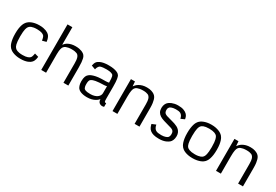

<svg xmlns="http://www.w3.org/2000/svg" viewBox="47 -1630 3693 2569"><g transform="rotate(30 1894.0 -346.0)"><path d="M475.6 -131.3Q473.1 -108.9 469 -93Q464.8 -77.1 459.2 -65.9Q453.6 -54.7 447.8 -47.6Q441.9 -40.5 437 -35.6Q431.2 -29.8 419.7 -21.7Q408.2 -13.7 389.4 -6.3Q370.6 1 344 6.1Q317.4 11.2 280.8 11.2Q242.7 11.2 213.4 5.1Q184.1 -1 162.4 -10Q140.6 -19 126.5 -29.5Q112.3 -40 104.5 -48.8Q96.7 -57.6 87.6 -72.3Q78.6 -86.9 71 -110.4Q63.5 -133.8 58.3 -167.5Q53.2 -201.2 53.2 -248.5Q53.2 -294.9 58.3 -328.1Q63.5 -361.3 71.3 -384.3Q79.1 -407.2 88.1 -421.6Q97.2 -436 105 -444.8Q112.8 -453.6 127 -464.1Q141.1 -474.6 162.8 -483.9Q184.6 -493.2 213.9 -499.3Q243.2 -505.4 281.2 -505.4Q316.9 -505.4 343 -500Q369.1 -494.6 387.5 -487.3Q405.8 -480 417 -471.9Q428.2 -463.9 434.1 -458Q439 -453.1 444.6 -445.8Q450.2 -438.5 455.6 -427.2Q460.9 -416 465.6 -399.9Q470.2 -383.8 472.7 -360.8L411.1 -343.8Q408.2 -361.3 405.3 -373.3Q402.3 -385.3 399.4 -393.1Q396.5 -400.9 393.6 -405.5Q390.6 -410.2 388.2 -413.1Q383.3 -418.5 375 -424.1Q366.7 -429.7 353.8 -434.1Q340.8 -438.5 322.5 -441.4Q304.2 -444.3 279.3 -444.3Q249 -444.3 228.3 -440.7Q207.5 -437 193.6 -431.4Q179.7 -425.8 171.4 -418.9Q163.1 -412.1 158.2 -405.8Q153.3 -399.4 148.2 -389.4Q143.1 -379.4 138.9 -361.8Q134.8 -344.2 132.1 -316.7Q129.4 -289.1 129.4 -247.6Q129.4 -204.6 132.3 -176.3Q135.3 -147.9 139.6 -129.9Q144 -111.8 149.4 -101.8Q154.8 -91.8 160.2 -85.4Q165 -78.6 173.6 -72Q182.1 -65.4 196.3 -59.8Q210.4 -54.2 231.2 -50.8Q252 -47.4 281.7 -47.4Q307.1 -47.4 325.7 -50.3Q344.2 -53.2 357.4 -57.9Q370.6 -62.5 378.9 -68.1Q387.2 -73.7 392.6 -79.1Q395.5 -82 398.4 -86.7Q401.4 -91.3 404.3 -99.1Q407.2 -106.9 410.4 -118.9Q413.6 -130.9 416.5 -148.4Z M598.1 -703.6H672.9V-432.1Q682.6 -445.8 697 -458.7Q711.4 -471.7 731.7 -481.9Q752 -492.2 778.6 -498.5Q805.2 -504.9 839.8 -504.9Q872.6 -504.9 897 -500Q921.4 -495.1 938.2 -488.3Q955.1 -481.4 965.6 -473.6Q976.1 -465.8 981.4 -460Q987.8 -452.6 994.1 -441.7Q1000.5 -430.7 1005.4 -410.4Q1010.3 -390.1 1013.4 -358.2Q1016.6 -326.2 1016.6 -277.3V0H941.4V-300.8Q941.4 -330.1 939.2 -349.1Q937 -368.2 933.6 -379.9Q930.2 -391.6 926.8 -397.7Q923.3 -403.8 921.4 -407.7Q918 -413.6 911.6 -419.9Q905.3 -426.3 893.6 -431.4Q881.8 -436.5 863.3 -439.9Q844.7 -443.4 816.4 -443.4Q786.6 -443.4 765.6 -439.5Q744.6 -435.5 730.2 -429.7Q715.8 -423.8 707.5 -416.5Q699.2 -409.2 694.8 -402.3Q691.9 -397.9 688.2 -390.9Q684.6 -383.8 681.2 -370.8Q677.7 -357.9 675.3 -337.9Q672.9 -317.9 672.9 -287.6V0H598.1Z M1217.3 -366.2 1154.8 -389.6Q1159.2 -412.1 1165.5 -427.5Q1171.9 -442.9 1180.7 -453.4Q1189.5 -463.9 1200.7 -470.9Q1211.9 -478 1225.6 -484.4Q1245.6 -493.7 1276.1 -499.5Q1306.6 -505.4 1352.5 -505.4Q1397.5 -505.4 1428.5 -499.5Q1459.5 -493.7 1479.2 -485.1Q1499 -476.6 1509.3 -467Q1519.5 -457.5 1523.4 -450.2Q1526.9 -443.4 1530.5 -432.4Q1534.2 -421.4 1537.1 -403.1Q1540 -384.8 1542 -356.9Q1543.9 -329.1 1543.9 -288.6V-103Q1543.9 -84 1544.9 -73Q1545.9 -62 1548.8 -56.6Q1551.8 -51.3 1557.6 -49.8Q1563.5 -48.3 1573.7 -48.3V7.3Q1564 10.3 1556.2 11.2Q1548.3 12.2 1539.6 12.2Q1520.5 9.8 1508.5 2.2Q1496.6 -5.4 1490.2 -15.4Q1483.9 -25.4 1481.7 -36.6Q1479.5 -47.9 1479.5 -57.6Q1473.1 -49.3 1459.7 -37.6Q1446.3 -25.9 1425.5 -14.9Q1404.8 -3.9 1375.7 3.7Q1346.7 11.2 1309.1 11.2Q1276.9 11.2 1252.4 6.6Q1228 2 1210.7 -5.1Q1193.4 -12.2 1182.4 -20.5Q1171.4 -28.8 1166 -35.6Q1162.1 -40.5 1157.2 -49.3Q1152.3 -58.1 1147.9 -70.8Q1143.6 -83.5 1140.6 -100.1Q1137.7 -116.7 1137.7 -137.7Q1137.7 -162.6 1140.6 -179.7Q1143.6 -196.8 1147.7 -208.7Q1151.9 -220.7 1156.7 -228Q1161.6 -235.4 1165.5 -240.2Q1171.9 -248 1184.8 -257.6Q1197.8 -267.1 1219.7 -275.6Q1241.7 -284.2 1273.7 -290.8Q1305.7 -297.4 1350.1 -299.3Q1372.1 -300.3 1388.9 -300.3Q1405.8 -300.3 1419.7 -300.8Q1433.6 -301.3 1445.6 -302.2Q1457.5 -303.2 1469.2 -306.2Q1469.2 -343.3 1467.3 -366Q1465.3 -388.7 1461.9 -401.1Q1458.5 -413.6 1454.1 -418.5Q1449.7 -423.3 1444.8 -425.8Q1441.9 -427.2 1436.3 -430.2Q1430.7 -433.1 1420.4 -436.3Q1410.2 -439.5 1393.8 -441.7Q1377.4 -443.8 1353.5 -443.8Q1320.3 -443.8 1300.3 -441.4Q1280.3 -439 1269 -436Q1256.3 -432.6 1251 -428.7Q1243.7 -424.3 1237.3 -415.5Q1231.9 -408.2 1226.1 -396.2Q1220.2 -384.3 1217.3 -366.2ZM1469.2 -144V-251.5Q1460.4 -248.5 1450.9 -247.3Q1441.4 -246.1 1428.7 -245.1Q1416 -244.1 1398.2 -243.7Q1380.4 -243.2 1355.5 -241.7Q1323.2 -239.3 1301 -235.1Q1278.8 -231 1264.2 -225.8Q1249.5 -220.7 1241.2 -215.1Q1232.9 -209.5 1228.5 -204.1Q1222.7 -197.3 1218.5 -181.4Q1214.4 -165.5 1214.4 -139.2Q1214.4 -114.7 1218 -99.1Q1221.7 -83.5 1225.6 -77.6Q1228.5 -72.8 1233.9 -67.6Q1239.3 -62.5 1250.2 -58.1Q1261.2 -53.7 1279.5 -51Q1297.9 -48.3 1327.1 -48.3Q1361.3 -48.3 1387.7 -56.2Q1414.1 -64 1432.1 -77.1Q1450.2 -90.3 1459.7 -107.7Q1469.2 -125 1469.2 -144Z M2086.9 -443.4Q2094.7 -431.2 2101.1 -410.2Q2106.4 -392.1 2111.1 -362.1Q2115.7 -332 2115.7 -286.6V0H2040.5V-301.3Q2040.5 -330.6 2038.1 -349.4Q2035.6 -368.2 2032.5 -379.9Q2029.3 -391.6 2025.6 -397.7Q2022 -403.8 2020 -407.2Q2016.1 -413.1 2009.8 -419.7Q2003.4 -426.3 1991.7 -431.4Q1980 -436.5 1962.4 -439.9Q1944.8 -443.4 1918.5 -443.4Q1887.7 -443.4 1866.5 -439.5Q1845.2 -435.5 1830.8 -429.4Q1816.4 -423.3 1808.3 -416Q1800.3 -408.7 1795.9 -401.9Q1791.5 -395 1787.6 -385Q1783.7 -375 1780.8 -359.1Q1777.8 -343.3 1776.1 -320.8Q1774.4 -298.3 1774.4 -266.1V0H1699.2V-493.7H1761.2L1767.1 -421.4Q1775.9 -434.1 1790 -448.7Q1804.2 -463.4 1825.2 -475.8Q1846.2 -488.3 1875 -496.6Q1903.8 -504.9 1942.4 -504.9Q1985.8 -504.9 2013.9 -495.1Q2042 -485.4 2058.1 -474.1Q2077.1 -460.4 2086.9 -443.4Z M2236.3 -111.3 2297.4 -136.7Q2302.7 -108.9 2312.5 -91.3Q2322.3 -73.7 2337.6 -64Q2353 -54.2 2374.3 -50.8Q2395.5 -47.4 2424.3 -47.4Q2444.3 -47.4 2460.7 -50.3Q2477.1 -53.2 2489.3 -57.4Q2501.5 -61.5 2509.3 -66.4Q2517.1 -71.3 2521 -75.2Q2526.4 -80.1 2531.7 -93.5Q2537.1 -106.9 2537.1 -126.5Q2537.1 -147 2532 -159.9Q2526.9 -172.9 2515.4 -181.6Q2503.9 -190.4 2485.8 -196.5Q2467.8 -202.6 2442.4 -209Q2397.5 -221.2 2360.8 -232.7Q2324.2 -244.1 2298.3 -260.7Q2272.5 -277.3 2258.5 -302Q2244.6 -326.7 2244.6 -365.7Q2244.6 -383.3 2248 -397.7Q2251.5 -412.1 2256.6 -423.3Q2261.7 -434.6 2267.8 -442.6Q2273.9 -450.7 2278.8 -455.6Q2285.2 -461.9 2297.4 -470.5Q2309.6 -479 2327.6 -486.6Q2345.7 -494.1 2369.9 -499.5Q2394 -504.9 2424.3 -504.9Q2476.6 -504.9 2509 -492.9Q2541.5 -481 2560.1 -463.4Q2578.6 -445.8 2585.7 -426Q2592.8 -406.2 2594.7 -390.1L2537.6 -364.7Q2531.7 -392.6 2520.8 -408.7Q2509.8 -424.8 2494.9 -432.9Q2480 -440.9 2461.7 -442.9Q2443.4 -444.8 2422.4 -444.8Q2403.3 -444.8 2388.2 -442.1Q2373 -439.5 2361.8 -435.8Q2350.6 -432.1 2343.3 -427.7Q2335.9 -423.3 2332 -419.9Q2327.1 -415.5 2321.5 -404.3Q2315.9 -393.1 2315.9 -373Q2316.9 -355 2321.3 -343Q2325.7 -331.1 2336.7 -322.5Q2347.7 -314 2366.5 -307.4Q2385.3 -300.8 2415.5 -293.5Q2433.6 -288.1 2455.1 -282.7Q2476.6 -277.3 2498.3 -270Q2520 -262.7 2540.3 -252.2Q2560.5 -241.7 2576.2 -226.1Q2591.8 -210.4 2601.3 -188.5Q2610.8 -166.5 2610.8 -136.2Q2610.8 -117.7 2607.4 -101.8Q2604 -85.9 2598.6 -73.5Q2593.3 -61 2586.4 -51.8Q2579.6 -42.5 2572.8 -36.6Q2566.4 -31.2 2554.7 -23.2Q2543 -15.1 2524.7 -7.3Q2506.3 0.5 2480.5 5.9Q2454.6 11.2 2420.4 11.2Q2369.6 11.2 2336.7 2Q2303.7 -7.3 2283.4 -23.9Q2263.2 -40.5 2252.7 -62.7Q2242.2 -85 2236.3 -111.3Z M2938.5 -443.8Q2909.2 -443.8 2888.4 -440.4Q2867.7 -437 2853.5 -431.4Q2839.4 -425.8 2830.6 -419.2Q2821.8 -412.6 2816.9 -406.2Q2812 -399.9 2806.9 -389.6Q2801.8 -379.4 2797.6 -361.1Q2793.5 -342.8 2790.8 -314.7Q2788.1 -286.6 2788.1 -245.1Q2788.1 -204.6 2790.8 -177.2Q2793.5 -149.9 2797.9 -131.8Q2802.2 -113.8 2807.4 -103.3Q2812.5 -92.8 2817.4 -86.9Q2822.3 -81.1 2831.3 -74.5Q2840.3 -67.9 2855 -62.3Q2869.6 -56.6 2890.9 -53.2Q2912.1 -49.8 2941.4 -49.8Q2970.2 -49.8 2991 -53.5Q3011.7 -57.1 3025.9 -62.5Q3040 -67.9 3048.6 -74.7Q3057.1 -81.5 3062 -87.9Q3066.9 -94.2 3072 -104.5Q3077.1 -114.7 3081.3 -132.8Q3085.4 -150.9 3088.1 -178.2Q3090.8 -205.6 3090.8 -246.1Q3090.8 -288.6 3087.9 -316.9Q3085 -345.2 3080.3 -363.5Q3075.7 -381.8 3070.3 -392.1Q3064.9 -402.3 3060.1 -408.2Q3054.7 -414.1 3045.9 -420.4Q3037.1 -426.8 3022.7 -431.9Q3008.3 -437 2987.5 -440.4Q2966.8 -443.8 2938.5 -443.8ZM2938.5 -504.9Q2976.6 -504.9 3006.1 -498.8Q3035.6 -492.7 3057.4 -483.6Q3079.1 -474.6 3093.5 -464.4Q3107.9 -454.1 3115.7 -445.8Q3123.5 -437 3132.6 -422.6Q3141.6 -408.2 3149.4 -385.3Q3157.2 -362.3 3162.4 -328.9Q3167.5 -295.4 3167.5 -248.5Q3167.5 -201.7 3162.4 -167.5Q3157.2 -133.3 3149.4 -109.6Q3141.6 -85.9 3132.6 -71Q3123.5 -56.2 3115.7 -47.4Q3107.9 -38.6 3093.8 -28.3Q3079.6 -18.1 3057.9 -9.3Q3036.1 -0.5 3006.6 5.4Q2977.1 11.2 2938.5 11.2Q2900.4 11.2 2871.1 5.4Q2841.8 -0.5 2820.3 -9.5Q2798.8 -18.6 2784.9 -28.8Q2771 -39.1 2763.2 -47.9Q2755.4 -56.6 2746.3 -71.5Q2737.3 -86.4 2729.5 -109.9Q2721.7 -133.3 2716.6 -167Q2711.4 -200.7 2711.4 -247.1Q2711.4 -293.9 2716.6 -327.4Q2721.7 -360.8 2729.2 -384.3Q2736.8 -407.7 2745.8 -422.1Q2754.9 -436.5 2762.7 -445.3Q2770.5 -454.1 2784.7 -464.4Q2798.8 -474.6 2820.6 -483.6Q2842.3 -492.7 2871.3 -498.8Q2900.4 -504.9 2938.5 -504.9Z M3686 -443.4Q3693.8 -431.2 3700.2 -410.2Q3705.6 -392.1 3710.2 -362.1Q3714.8 -332 3714.8 -286.6V0H3639.6V-301.3Q3639.6 -330.6 3637.2 -349.4Q3634.8 -368.2 3631.6 -379.9Q3628.4 -391.6 3624.8 -397.7Q3621.1 -403.8 3619.1 -407.2Q3615.2 -413.1 3608.9 -419.7Q3602.5 -426.3 3590.8 -431.4Q3579.1 -436.5 3561.5 -439.9Q3543.9 -443.4 3517.6 -443.4Q3486.8 -443.4 3465.6 -439.5Q3444.3 -435.5 3429.9 -429.4Q3415.5 -423.3 3407.5 -416Q3399.4 -408.7 3395 -401.9Q3390.6 -395 3386.7 -385Q3382.8 -375 3379.9 -359.1Q3377 -343.3 3375.2 -320.8Q3373.5 -298.3 3373.5 -266.1V0H3298.3V-493.7H3360.4L3366.2 -421.4Q3375 -434.1 3389.2 -448.7Q3403.3 -463.4 3424.3 -475.8Q3445.3 -488.3 3474.1 -496.6Q3502.9 -504.9 3541.5 -504.9Q3585 -504.9 3613 -495.1Q3641.1 -485.4 3657.2 -474.1Q3676.3 -460.4 3686 -443.4Z"/></g></svg>

Font: Metrophobic
Style: Regular
Weight: 400
Designer: vernon adams
Foundry: vernon adams
Version: Version 1.000